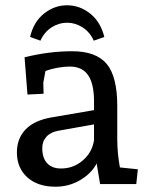

<svg xmlns="http://www.w3.org/2000/svg" viewBox="-20 -697 564 727"><path d="M44 -120Q44 -173 77.5 -207.5Q111 -242 178 -253L336 -280V-313Q336 -380 313.5 -412.5Q291 -445 244 -445Q223 -445 198 -440.5Q173 -436 152 -428L144 -384L145 -342L84 -339L73 -480Q165 -503 253 -503Q344 -503 384 -455Q424 -407 424 -296V-170Q424 -117 434 -63L502 -56L496 0H359L346 -78Q326 -40 283.5 -15Q241 10 190 10Q123 10 83.5 -25.5Q44 -61 44 -120ZM211 -59Q258 -59 293.5 -89.5Q329 -120 336 -166V-226L201 -202Q172 -197 156 -179.5Q140 -162 140 -136Q140 -99 158.5 -79Q177 -59 211 -59ZM234 -611Q203 -611 175.5 -593.5Q148 -576 133 -543L94 -557Q107 -614 146.5 -645.5Q186 -677 234 -677Q282 -677 321.5 -645.5Q361 -614 375 -557L335 -543Q320 -576 292.5 -593.5Q265 -611 234 -611Z"/></svg>

Font: Andada Pro Medium
Style: Regular
Weight: 500
Designer: Carolina Giovagnoli
Foundry: Huerta Tipografica
Version: Version 3.005; ttfautohint (v1.8.4)